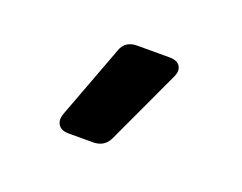

<svg xmlns="http://www.w3.org/2000/svg" viewBox="-49 -164 448 355"><g transform="rotate(20 175.5 14.0)"><path d="M107 112Q93 112 87 103.5Q81 95 86 81L140 -63Q147 -84 171 -84H235Q250 -84 255.5 -75Q261 -66 254 -52L187 92Q178 112 155 112Z"/></g></svg>

Font: Pitagon Sans
Style: Bold
Weight: 700
Designer: Travis Tran
Foundry: Pitagon
Version: Version 1.001; ttfautohint (v1.8.4.7-5d5b);gftools[0.9.26]